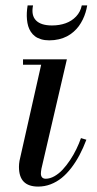

<svg xmlns="http://www.w3.org/2000/svg" viewBox="-20 -679 359 709"><path d="M102 -659Q94.6 -622.6 112.8 -603.8Q131 -585 172 -585Q199.5 -585 222.2 -593.1Q245 -601.2 261.1 -618.2Q277.1 -635.1 282 -659H302Q299.8 -645.5 295.8 -632.6Q291.9 -619.8 285.6 -606.8Q279.2 -593.8 271.1 -582.6Q262.9 -571.4 251.7 -561.6Q240.5 -551.8 227.4 -544.9Q214.2 -538 197.5 -534Q180.8 -530 162 -530Q145.2 -530 131.9 -534Q118.5 -538 109.4 -544.9Q100.2 -551.8 93.8 -561.6Q87.4 -571.5 84.1 -582.6Q80.8 -593.8 79.6 -606.8Q78.4 -619.9 79.1 -632.6Q79.8 -645.4 82 -659ZM299 -163Q287.4 -132.4 273.7 -106.6Q260 -80.8 243.2 -58.9Q226.4 -37.1 207.8 -22Q189.1 -6.9 166.9 1.6Q144.8 10 121 10Q85.5 10 67.8 -7.9Q50 -25.9 50 -63Q50 -73 52 -85L132 -440H65V-460H227L133 -56Q131 -44 131 -38Q131 -29.2 135.4 -24.1Q139.8 -19 149 -19Q164.6 -19 181 -28.3Q197.4 -37.6 211.5 -52.8Q225.6 -68 238.8 -87.8Q251.9 -107.5 261.9 -128.1Q271.9 -148.6 279 -169Z"/></svg>

Font: Bodoni* 11
Style: Italic
Weight: 400
Italic angle: -13°
Version: Version 1.002